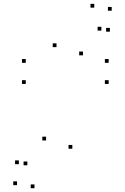

<svg xmlns="http://www.w3.org/2000/svg" viewBox="-20 -772 660 1014"><path d="M278.4 -523.1V-543.1H258.4V-523.1ZM223.5 -30.2V-50.2H203.5V-30.2ZM124.5 100.9V80.9H104.5V100.9ZM79.6 95.1V75.1H59.6V95.1ZM70 205.8V185.8H50V205.8ZM162.2 222V202H142.2V222ZM362 13.5V-6.5H342V13.5ZM418.2 -479.8V-499.8H398.2V-479.8ZM515.5 -610.5V-630.5H495.5V-610.5ZM560.4 -604.7V-624.7H540.4V-604.7ZM570 -715.4V-735.4H550V-715.4ZM477.8 -731.6V-751.6H457.8V-731.6ZM116.1 -440.2V-460.2H96.1V-440.2ZM116.1 -328.6V-348.6H96.1V-328.6ZM553.9 -328.6V-348.6H533.9V-328.6ZM553.9 -440.2V-460.2H533.9V-440.2Z"/></svg>

Font: Monaspace Neon Dots Var
Style: Regular
Weight: 400
Designer: Riley Cran and the Lettermatic Team
Version: Version 1.100 (Monaspace Neon Dots)